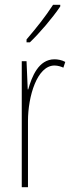

<svg xmlns="http://www.w3.org/2000/svg" viewBox="-20 -783 302 803"><path d="M232 -756V-763H202C168 -711 136 -671 91 -618V-606H105C144 -643 199 -707 232 -756ZM208 -535C141 -535 113 -462 98 -409H96L91 -527H71V0H97V-277C97 -380 135 -509 208 -509C222 -509 237 -504 245 -500L253 -524C239 -532 221 -535 208 -535Z"/></svg>

Font: Noto Sans Tamil ExtraCondensed Thin
Style: Regular
Weight: 100
Width: 2
Designer: Jelle Bosma - Monotype Design Team
Foundry: Monotype Imaging Inc.
Version: Version 2.004